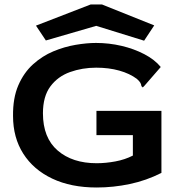

<svg xmlns="http://www.w3.org/2000/svg" viewBox="-20 -823 790 854"><path d="M410 11Q296 11 212.5 -28.5Q129 -68 83.5 -139.5Q38 -211 38 -307Q37 -387 61.5 -443.5Q86 -500 127 -537Q168 -574 217 -594.5Q266 -615 316 -623.5Q366 -632 407 -632Q465 -632 520.5 -619Q576 -606 622 -582Q668 -558 695 -525L622 -441L615 -434L609 -440Q608 -448 604.5 -454.5Q601 -461 589 -472Q557 -496 510.5 -509Q464 -522 408 -522Q346 -522 291.5 -502.5Q237 -483 204 -438.5Q171 -394 171 -319Q171 -210 236.5 -153.5Q302 -97 410 -97Q450 -97 493 -105Q536 -113 571 -131V-222H409V-330H698V-54Q631 -20 557.5 -4.5Q484 11 410 11ZM184 -643 140 -709 383 -803H434L666 -710L621 -642L408 -708Z"/></svg>

Font: Inconsolata ExtraExpanded ExtraBold
Style: Regular
Weight: 800
Width: 8
Monospace: yes
Designer: Raph Levien, Cyreal, Brenton Simpson
Foundry: Raph Levien, Cyreal, Google
Version: Version 3.001; ttfautohint (v1.8.2.53-6de2)